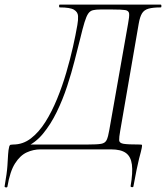

<svg xmlns="http://www.w3.org/2000/svg" viewBox="-52 -645 717 829"><path d="M551 -21Q560 -21 561 -19Q562 -17 560 -6Q559 1 556 11.5Q553 22 548.5 40Q544 58 538 87Q532 116 524 160Q523 164 517 163Q511 162 512 158Q522 100 517.5 65.5Q513 31 491.5 15.5Q470 0 428 0H122Q92 0 63.5 13Q35 26 13 60.5Q-9 95 -20 161Q-21 165 -27 164Q-33 163 -32 159Q-22 102 -20 71Q-18 40 -17 21.5Q-16 3 -12 -13Q-10 -19 -6 -20Q-2 -21 5 -21Q47 -21 81.5 -47.5Q116 -74 144 -118.5Q172 -163 194.5 -218Q217 -273 234 -331Q251 -389 263 -442.5Q275 -496 282 -537Q286 -559 285 -576Q284 -593 267.5 -603Q251 -613 206 -613Q203 -613 203 -619Q203 -625 206 -625Q213 -625 246 -625Q279 -625 327 -625Q375 -625 428 -625Q481 -625 528.5 -625Q576 -625 607 -625Q638 -625 642 -625Q645 -625 645 -619Q645 -613 642 -613Q608 -613 589 -607.5Q570 -602 561 -587Q552 -572 547 -543L467 -80Q462 -52 462.5 -39.5Q463 -27 482 -24Q501 -21 551 -21ZM420 -84 501 -543Q507 -574 505.5 -586.5Q504 -599 488.5 -601.5Q473 -604 435 -604H381Q362 -604 349.5 -601Q337 -598 329 -586.5Q321 -575 313 -549Q305 -523 294 -477Q284 -438 270.5 -384.5Q257 -331 238 -273Q219 -215 193 -161.5Q167 -108 133.5 -67.5Q100 -27 56 -9L57 -21H327Q367 -21 384.5 -24Q402 -27 408.5 -40.5Q415 -54 420 -84Z"/></svg>

Font: Cormorant Light
Style: Italic
Weight: 300
Italic angle: -10°
Designer: Christian Thalmann (Catharsis Fonts)
Foundry: Catharsis Fonts
Version: Version 4.000